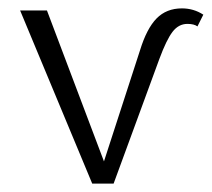

<svg xmlns="http://www.w3.org/2000/svg" viewBox="-20 -438 505 458"><path d="M414 -418Q442 -418 465 -403L451 -375Q443 -381 427 -381Q406 -381 391.5 -362Q377 -343 360 -297L251 0H200L28 -413H92L228 -53L314 -318Q330 -370 353.5 -394Q377 -418 414 -418Z"/></svg>

Font: EauTestInfant Semilight
Style: Italic
Weight: 300
Italic angle: -12°
Designer: Christian Thalmann (Catharsis Fonts)
Version: Version 0.001;PS 000.001;hotconv 1.0.88;makeotf.lib2.5.64775